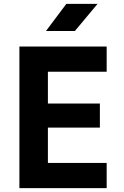

<svg xmlns="http://www.w3.org/2000/svg" viewBox="-20 -970 640 990"><path d="M217 -810H366L483 -950H322ZM80 0H530V-130H227V-312H495V-436H227V-600H530V-730H80Z"/></svg>

Font: JetBrains Mono ExtraBold
Style: Regular
Weight: 800
Monospace: yes
Designer: Philipp Nurullin, Konstantin Bulenkov
Foundry: JetBrains
Version: Version 2.305